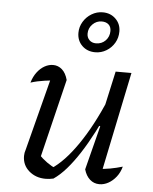

<svg xmlns="http://www.w3.org/2000/svg" viewBox="-53 -785 666 835"><g transform="rotate(5 280.0 -367.0)"><path d="M231 -433 145 -80 139 -102Q157 -83 178 -68Q199 -53 217 -46L197 -44Q253 -80 310.5 -163.5Q368 -247 419 -368L432 -337Q404 -274 376.5 -221Q349 -168 321.5 -125.5Q294 -83 266.5 -51.5Q239 -20 211 -1Q193 3 177 3Q134 3 104.5 -22.5Q75 -48 75 -88Q75 -102 80 -116L169 -461L202 -429Q167 -426 135 -421.5Q103 -417 75 -408Q83 -435 97.5 -454Q112 -473 130 -483Q148 -493 167 -493Q189 -493 206 -478Q223 -463 231 -433ZM345 -53 394 -245 387 -248 440 -488H509L413 -25L397 -60Q426 -61 453 -66Q480 -71 507 -79Q500 -53 485 -34Q470 -15 451 -4.5Q432 6 412 6Q388 6 370.5 -9.5Q353 -25 345 -53ZM344 -564Q309 -564 286.5 -586Q264 -608 264 -642Q264 -668 277.5 -690.5Q291 -713 313.5 -726.5Q336 -740 362 -740Q396 -740 418.5 -718Q441 -696 441 -663Q441 -636 428 -613.5Q415 -591 392.5 -577.5Q370 -564 344 -564ZM344 -603Q369 -603 385.5 -620Q402 -637 402 -662Q402 -680 391 -690Q380 -700 361 -700Q338 -700 321 -683Q304 -666 304 -642Q304 -625 315 -614Q326 -603 344 -603Z"/></g></svg>

Font: Piazzolla Thin
Style: Italic
Weight: 400
Italic angle: -11.3°
Version: Version 2.005